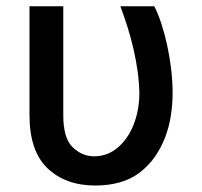

<svg xmlns="http://www.w3.org/2000/svg" viewBox="-20 -565 626 595"><path d="M71.4 -545.5H176.1V-207.4Q176.1 -136.7 205.3 -108.7Q234.4 -80.6 271.3 -80.6Q312.9 -80.6 344.8 -107.6Q360.8 -121.1 373.2 -139.2Q385.7 -157.3 394.2 -179Q402.7 -200.6 407.3 -225.5Q411.9 -250.4 411.9 -277Q411.2 -310 406.4 -344.5Q401.6 -378.9 393.6 -413.4Q385.7 -447.8 375.2 -481.2Q364.7 -514.6 353 -545.5H458.1Q469.5 -523.8 479.8 -492.5Q490.1 -461.3 497.9 -425.6Q505.7 -389.9 510.3 -351.6Q514.9 -313.2 514.9 -277Q514.9 -242.5 509.6 -207.7Q504.3 -172.9 492.2 -140.6Q480.1 -108.3 460.4 -79.9Q440.7 -51.5 412.3 -29.8Q359.7 9.9 274.9 9.9Q183.9 9.9 127.8 -43Q71.4 -96.2 71.4 -208.8Z"/></svg>

Font: Inter P Medium
Style: Regular
Weight: 500
Designer: Rasmus Andersson
Foundry: rsms
Version: Version 3.018;git-588b23468